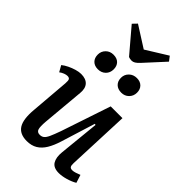

<svg xmlns="http://www.w3.org/2000/svg" viewBox="-297 -1091 1199 1199"><g transform="rotate(45 303.0 -491.0)"><path d="M12 -474Q28 -487 50.5 -498Q73 -509 97 -516Q121 -523 140 -523Q182 -523 202.5 -500.5Q223 -478 219 -435L194 -157Q190 -109 196 -90Q202 -71 225 -71Q242 -71 253.5 -80Q265 -89 276 -113Q287 -137 303 -182L413 -510H517L500 -96Q499 -75 504.5 -66.5Q510 -58 525 -58Q537 -58 552 -63Q567 -68 582 -74L599 -21Q588 -14 572.5 -7.5Q557 -1 540 4Q523 9 507 11.5Q491 14 478 14Q431 14 413.5 -14.5Q396 -43 401 -92L428 -361L420 -363L350 -138Q335 -89 314.5 -55Q294 -21 265 -3.5Q236 14 195 14Q133 14 107.5 -26.5Q82 -67 90 -156L111 -412Q113 -438 107.5 -446Q102 -454 88 -454Q77 -454 62.5 -448.5Q48 -443 35 -433ZM127 -682Q127 -711 147 -731Q167 -751 197 -751Q229 -751 246 -733.5Q263 -716 263 -687Q263 -656 243 -636.5Q223 -617 192 -617Q162 -617 144.5 -634.5Q127 -652 127 -682ZM332 -682Q332 -711 352.5 -731Q373 -751 404 -751Q434 -751 451.5 -733.5Q469 -716 469 -687Q469 -657 449 -637Q429 -617 399 -617Q368 -617 350 -634.5Q332 -652 332 -682ZM141 -968 168 -996 308 -907 450 -995 473 -965 353 -834Q338 -818 326.5 -811Q315 -804 303 -804Q294 -804 288 -805.5Q282 -807 276 -809Z"/></g></svg>

Font: Literata Medium
Style: Italic
Weight: 500
Italic angle: -2°
Designer: Latin by Veronika Burian and Jose Scaglione. Greek by Irene Vlachou. Cyrillic by Vera Evstafieva
Foundry: TypeTogether
Version: Version 3.103;gftools[0.9.29]